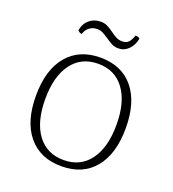

<svg xmlns="http://www.w3.org/2000/svg" viewBox="-126 -765 788 874"><g transform="rotate(20 268.5 -328.0)"><path d="M51 -251Q51 -376 108.5 -445Q166 -514 269 -514Q372 -514 429 -445Q486 -376 486 -251Q486 -126 429 -57Q372 12 269 12Q166 12 108.5 -57Q51 -126 51 -251ZM441 -251Q441 -361 395.5 -422.5Q350 -484 269 -484Q187 -484 141.5 -422.5Q96 -361 96 -251Q96 -141 141.5 -79.5Q187 -18 269 -18Q350 -18 395.5 -79.5Q441 -141 441 -251ZM330 -581Q311 -581 297.5 -588Q284 -595 265 -608Q246 -621 235 -626Q224 -631 210 -631Q189 -631 173 -619Q157 -607 151 -586H149Q141 -586 131 -596Q137 -631 160 -649.5Q183 -668 213 -668Q232 -668 245.5 -661.5Q259 -655 277 -642Q293 -630 306 -623.5Q319 -617 335 -617Q355 -617 365.5 -628.5Q376 -640 384 -663Q398 -663 405 -655Q399 -623 378.5 -602Q358 -581 330 -581Z"/></g></svg>

Font: Arima Madurai ExtraLight
Style: Regular
Weight: 275
Designer: Joana Correia and Natanael Gama
Foundry: NDISCOVER
Version: Version 1.020